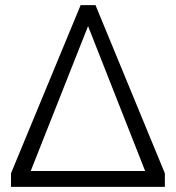

<svg xmlns="http://www.w3.org/2000/svg" viewBox="-20 -730 687 750"><path d="M624 -53V0H23V-53L295 -710H353ZM547 -62 324 -628 100 -62Z"/></svg>

Font: IngvarSans
Style: Regular
Weight: 400
Version: Version 1.000